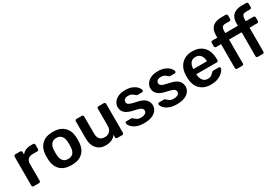

<svg xmlns="http://www.w3.org/2000/svg" viewBox="54 -1719 3900 2708"><g transform="rotate(-30 2003.5 -365.0)"><path d="M90 0Q80 0 73 -7Q66 -14 66 -24V-495Q66 -506 73 -513Q80 -520 90 -520H171Q181 -520 188.5 -513Q196 -506 196 -495V-454Q219 -486 255.5 -503Q292 -520 340 -520H381Q392 -520 398.5 -513Q405 -506 405 -496V-424Q405 -414 398.5 -407Q392 -400 381 -400H303Q255 -400 228.5 -373.5Q202 -347 202 -299V-24Q202 -14 194.5 -7Q187 0 177 0Z M706 10Q586 10 523.5 -52Q461 -114 456 -216Q455 -234 455 -260Q455 -286 456 -304Q461 -406 525 -468Q589 -530 706 -530Q823 -530 887 -468Q951 -406 956 -304Q957 -286 957 -260Q957 -234 956 -216Q951 -114 888.5 -52Q826 10 706 10ZM706 -89Q814 -89 820 -221Q821 -236 821 -260Q821 -284 820 -299Q817 -363 788 -397Q759 -431 706 -431Q653 -431 624 -397Q595 -363 592 -299Q591 -284 591 -260Q591 -236 592 -221Q598 -89 706 -89Z M1261 10Q1170 10 1116.5 -50.5Q1063 -111 1063 -215V-496Q1063 -506 1070 -513Q1077 -520 1087 -520H1175Q1185 -520 1192 -513Q1199 -506 1199 -496V-221Q1199 -97 1308 -97Q1360 -97 1390.5 -129.5Q1421 -162 1421 -221V-496Q1421 -506 1428 -513Q1435 -520 1445 -520H1533Q1543 -520 1550 -513Q1557 -506 1557 -496V-24Q1557 -14 1550 -7Q1543 0 1533 0H1452Q1441 0 1434.5 -7Q1428 -14 1428 -24V-65Q1401 -29 1361 -9.5Q1321 10 1261 10Z M1886 10Q1826 10 1783.5 -4Q1741 -18 1714 -39Q1687 -60 1674 -81Q1661 -102 1660 -116Q1659 -128 1666.5 -134Q1674 -140 1683 -140H1762Q1766 -140 1769.5 -139Q1773 -138 1777 -133Q1796 -116 1820 -98.5Q1844 -81 1889 -81Q1928 -81 1954.5 -96.5Q1981 -112 1981 -141Q1981 -161 1969.5 -174.5Q1958 -188 1927 -198.5Q1896 -209 1839 -221Q1754 -239 1713.5 -276.5Q1673 -314 1673 -374Q1673 -413 1696.5 -448.5Q1720 -484 1766.5 -507Q1813 -530 1882 -530Q1954 -530 2001.5 -507.5Q2049 -485 2072.5 -456Q2096 -427 2098 -407Q2098 -396 2091.5 -389.5Q2085 -383 2076 -383H2002Q1992 -383 1985 -390Q1973 -400 1960.5 -411Q1948 -422 1929.5 -430.5Q1911 -439 1881 -439Q1843 -439 1823 -422.5Q1803 -406 1803 -381Q1803 -364 1812.5 -351.5Q1822 -339 1851 -328Q1880 -317 1939 -305Q2040 -286 2079 -244Q2118 -202 2118 -148Q2118 -80 2058.5 -35Q1999 10 1886 10Z M2418 10Q2358 10 2315.5 -4Q2273 -18 2246 -39Q2219 -60 2206 -81Q2193 -102 2192 -116Q2191 -128 2198.5 -134Q2206 -140 2215 -140H2294Q2298 -140 2301.5 -139Q2305 -138 2309 -133Q2328 -116 2352 -98.5Q2376 -81 2421 -81Q2460 -81 2486.5 -96.5Q2513 -112 2513 -141Q2513 -161 2501.5 -174.5Q2490 -188 2459 -198.5Q2428 -209 2371 -221Q2286 -239 2245.5 -276.5Q2205 -314 2205 -374Q2205 -413 2228.5 -448.5Q2252 -484 2298.5 -507Q2345 -530 2414 -530Q2486 -530 2533.5 -507.5Q2581 -485 2604.5 -456Q2628 -427 2630 -407Q2630 -396 2623.5 -389.5Q2617 -383 2608 -383H2534Q2524 -383 2517 -390Q2505 -400 2492.5 -411Q2480 -422 2461.5 -430.5Q2443 -439 2413 -439Q2375 -439 2355 -422.5Q2335 -406 2335 -381Q2335 -364 2344.5 -351.5Q2354 -339 2383 -328Q2412 -317 2471 -305Q2572 -286 2611 -244Q2650 -202 2650 -148Q2650 -80 2590.5 -35Q2531 10 2418 10Z M2977 10Q2866 10 2800.5 -54Q2735 -118 2731 -236Q2731 -245 2731 -261Q2731 -277 2731 -286Q2736 -399 2801.5 -464.5Q2867 -530 2977 -530Q3058 -530 3113 -496.5Q3168 -463 3196 -403.5Q3224 -344 3224 -266V-245Q3224 -235 3217 -228Q3210 -221 3199 -221H2867V-213Q2869 -161 2896.5 -122Q2924 -83 2976 -83Q3018 -83 3040.5 -101Q3063 -119 3071 -129Q3080 -140 3085 -143Q3090 -146 3102 -146H3188Q3198 -146 3204 -140Q3210 -134 3210 -125Q3209 -109 3193.5 -86Q3178 -63 3148.5 -41Q3119 -19 3076 -4.5Q3033 10 2977 10ZM2867 -305H3088V-308Q3088 -366 3058.5 -402.5Q3029 -439 2977 -439Q2924 -439 2895.5 -402.5Q2867 -366 2867 -308Z M3405 0Q3395 0 3388 -7Q3381 -14 3381 -24V-414H3300Q3290 -414 3283 -421Q3276 -428 3276 -439V-496Q3276 -506 3283 -513Q3290 -520 3300 -520H3381V-561Q3381 -740 3577 -740H3645Q3656 -740 3662.5 -733Q3669 -726 3669 -716V-659Q3669 -648 3662.5 -641Q3656 -634 3645 -634H3581Q3541 -634 3526 -614Q3511 -594 3511 -556V-520H3716V-561Q3716 -740 3911 -740H3980Q3990 -740 3997 -733Q4004 -726 4004 -716V-659Q4004 -648 3997 -641Q3990 -634 3980 -634H3916Q3875 -634 3860 -614Q3845 -594 3845 -556V-520H3970Q3980 -520 3987 -513Q3994 -506 3994 -496V-439Q3994 -428 3987 -421Q3980 -414 3970 -414H3845V-24Q3845 -14 3838.5 -7Q3832 0 3821 0H3740Q3730 0 3723 -7Q3716 -14 3716 -24V-414H3511V-24Q3511 -14 3504 -7Q3497 0 3487 0Z"/></g></svg>

Font: Rubik Medium
Style: Regular
Weight: 500
Designer: Hubert and Fischer
Foundry: Hubert and Fischer
Version: Version 2.300; ttfautohint (v1.8.4.7-5d5b);gftools[0.9.30]